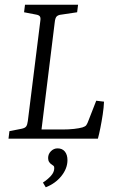

<svg xmlns="http://www.w3.org/2000/svg" viewBox="-20 -588 496 814"><path d="M388 -161 421 -157Q420 -132 415.5 -102.5Q411 -73 405.5 -45.5Q400 -18 395 0H16L20 -32L71 -42Q86 -45 91 -52Q96 -59 98 -75L151 -500Q153 -513 149 -518.5Q145 -524 134 -526L82 -536L86 -568H311L307 -536L240 -526Q228 -525 221 -519Q214 -513 212 -493L156 -39H245Q272 -39 294 -41.5Q316 -44 330 -48Q342 -52 345.5 -57Q349 -62 352 -69ZM174 206 162 186Q182 173 196 157.5Q210 142 210 125Q210 118 207.5 115.5Q205 113 200 110Q193 106 188.5 99Q184 92 184 82Q184 65 196 53Q208 41 224 41Q244 41 255 54.5Q266 68 266 91Q266 126 240.5 158Q215 190 174 206Z"/></svg>

Font: Yrsa Light
Style: Italic
Weight: 300
Italic angle: -7.10001°
Designer: Anna Giedrys (Yrsa+Rasa design), David Brezina (Yrsa art-direction, Rasa art-direction, design)
Foundry: Rosetta Type Foundry
Version: Version 2.004